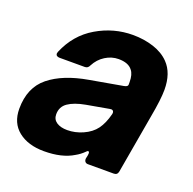

<svg xmlns="http://www.w3.org/2000/svg" viewBox="-108 -686 812 808"><g transform="rotate(20 298.0 -282.0)"><path d="M11 -121Q11 -216 73 -266Q135 -316 245 -335L392 -361Q409 -364 409 -373V-385Q409 -419 395 -436Q377 -460 333 -460Q302 -460 274 -442.5Q246 -425 230 -394Q224 -380 210 -380H97Q89 -380 84.5 -383.5Q80 -387 80 -393Q80 -395 82 -401Q118 -487 193.5 -531.5Q269 -576 355 -576Q405 -576 448 -562Q491 -548 518 -520Q558 -479 558 -404Q558 -361 543 -280L497 -16Q494 0 478 0H362Q354 0 349.5 -5.5Q345 -11 346 -20L349 -34Q350 -38 350 -43Q350 -52 345 -52Q341 -52 336 -46Q320 -30 300 -19Q250 12 169 12Q98 12 54.5 -22.5Q11 -57 11 -121ZM300 -120Q336 -136 355.5 -162.5Q375 -189 386 -232L387 -238Q387 -246 382 -249Q377 -252 369 -250L268 -232Q219 -223 192 -204.5Q165 -186 165 -152Q165 -129 183 -117Q201 -105 231 -105Q266 -105 300 -120Z"/></g></svg>

Font: Open Sauce Two ExtraBold Italic
Style: Regular
Weight: 800
Italic angle: -10°
Designer: Alfredo Marco Pradil
Foundry: Creative Sauce Fz LLC
Version: Version 1.477